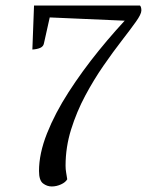

<svg xmlns="http://www.w3.org/2000/svg" viewBox="-20 -661 531 694"><path d="M167 13Q150 13 135.5 2Q121 -9 121 -43Q121 -106 150 -179Q179 -252 228 -328Q277 -404 337 -478Q397 -552 459 -616L458 -585L137 -599L166 -626L139 -505Q137 -493 125.5 -488Q114 -483 97 -482L103 -641H486Q491 -636 491 -623Q491 -610 471 -582Q451 -554 420 -514Q389 -474 354 -423.5Q319 -373 288 -315Q257 -257 237 -193Q217 -129 217 -62Q217 -49 219 -38Q221 -27 223 -13Q217 -2 200.5 5.5Q184 13 167 13Z"/></svg>

Font: Petrona
Style: Italic
Weight: 400
Italic angle: -9°
Designer: Ringo R. Seeber
Foundry: Ringo R. Seeber
Version: Version 2.001; ttfautohint (v1.8.3)